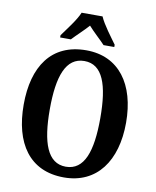

<svg xmlns="http://www.w3.org/2000/svg" viewBox="-100 -1007 887 1093"><g transform="rotate(10 344.0 -460.5)"><path d="M186 -784V-771H248C272 -797 316 -837 342 -867C368 -837 413 -797 437 -771H499V-784C472 -822 422 -886 403 -931H282C264 -886 213 -822 186 -784ZM345 10C535 10 640 -137 640 -358C640 -580 535 -725 346 -725C145 -725 48 -580 48 -359C48 -137 145 10 345 10ZM345 -52C239 -52 199 -166 199 -358C199 -550 239 -663 346 -663C452 -663 491 -550 491 -358C491 -166 452 -52 345 -52Z"/></g></svg>

Font: Noto Serif Bengali Condensed
Style: Bold
Weight: 700
Width: 3
Designer: Juan Bruce, Universal Thirst, Indian Type Foundry and the Monotype Design Team.
Foundry: Monotype Imaging Inc.
Version: Version 2.003